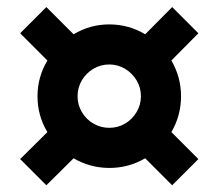

<svg xmlns="http://www.w3.org/2000/svg" viewBox="-20 -548 634 557"><path d="M38.5 -86.5 117.5 -164.8Q88.8 -212 88.8 -269.1Q88.8 -324.4 117.5 -372.5L38.5 -451.5L114.5 -527.5L193.5 -448.5Q217 -462.8 243.1 -470Q269.2 -477.2 296.8 -477.2Q353.6 -477.2 401.2 -448.5L479.5 -527.5L555.5 -451.5L477.2 -372.5Q505.2 -324 505.2 -269.3Q505.2 -212.8 477.2 -164.8L555.5 -86.5L479.5 -10.5L401.2 -88.8Q353.2 -60.8 297 -60.8Q269.2 -60.8 243.1 -67.9Q216.9 -75.1 193.5 -88.8L114.5 -10.5ZM388.8 -269Q388.8 -294 376.2 -315Q363.6 -336 342.6 -348.5Q321.5 -361 297.1 -361Q272 -361 251 -348.5Q230 -336 217.5 -315Q205 -294 205 -269Q205 -244 217.5 -222.9Q230 -201.7 251 -189.5Q272 -177.2 297 -177.2Q322.2 -177.2 342.9 -189.5Q363.6 -201.7 376.2 -222.8Q388.8 -243.8 388.8 -269Z"/></svg>

Font: Trafiko Sans Variable
Style: Regular
Weight: 400
Designer: Gumpita Rahayu / Trafiko
Foundry: Tokotype / Trafiko
Version: Version 0.001;FEAKit 1.0